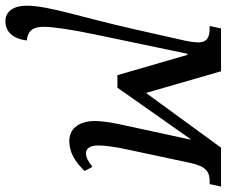

<svg xmlns="http://www.w3.org/2000/svg" viewBox="-86 -494 816 691"><g transform="rotate(90 321.5 -148.0)"><path d="M52 240C88 240 115 215 121 163C82 159 72 136 72 102C72 68 82 2 99 -80L169 -415H173L246 -163H291L476 -426H478L424 -177C413 -129 411 -95 411 -80C411 -38 430 10 482 10C533 10 566 -20 591 -45L576 -73C556 -58 543 -50 527 -50C508 -50 499 -67 499 -94C499 -121 505 -160 514 -201L562 -426C574 -483 595 -495 628 -495H638L647 -536H507L310 -266L232 -536H78L69 -495H78C106 -495 128 -488 128 -454C128 -443 126 -424 121 -403L83 -234C36 -25 -4 84 -4 164C-4 210 16 240 52 240Z"/></g></svg>

Font: Noto Serif ExtraCondensed
Style: Italic
Weight: 400
Width: 2
Italic angle: -12°
Designer: Monotype Design Team
Foundry: Monotype Imaging Inc.
Version: Version 2.014